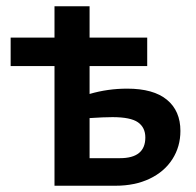

<svg xmlns="http://www.w3.org/2000/svg" viewBox="-20 -593 626 613"><path d="M556 -175Q556 -125 530.5 -85Q505 -45 458 -22.5Q411 0 349 0H154V-382H14V-473H154V-573H266V-473H450V-382H266V-293Q324 -310 386 -310Q470 -310 513 -274.5Q556 -239 556 -175ZM444 -154Q444 -186 420.5 -202.5Q397 -219 339 -219Q312 -219 266 -216V-88H363Q444 -88 444 -154Z"/></svg>

Font: Ysabeau SC
Style: Bold
Weight: 700
Designer: Christian Thalmann (Catharsis Fonts)
Version: Version 0.003